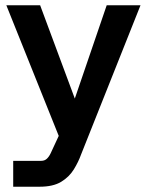

<svg xmlns="http://www.w3.org/2000/svg" viewBox="-20 -507 558 727"><path d="M30 200V102H136Q149 102 157.5 94Q166 86 172 73L250 -95L384 -487H512L287 78Q277 106 259.5 134.5Q242 163 211.5 181.5Q181 200 130 200ZM219 49 4 -487H132L287 -70Z"/></svg>

Font: SUSE SemiBold
Style: Regular
Weight: 600
Designer: Rene Bieder
Foundry: SUSE
Version: Version 1.000